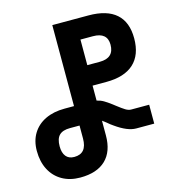

<svg xmlns="http://www.w3.org/2000/svg" viewBox="-110 -815 820 917"><g transform="rotate(-15 300.0 -356.0)"><path d="M6 -163.5Q6 -213 28.2 -249.2Q50.5 -285.5 91 -305Q131.5 -324.5 186 -324.5H233V-725H412Q502.5 -725 548.5 -684.2Q594.5 -643.5 594.5 -563Q594.5 -481 548 -438.5Q501.5 -396 412 -396H344V-322Q362.5 -318 377.5 -309.2Q392.5 -300.5 413 -285L426.5 -274.5Q451 -255.5 465.2 -246.8Q479.5 -238 492.5 -238H581.5V-144.5H492.5Q449.5 -144.5 391 -186.5Q377.5 -195.5 364.5 -207Q359.5 -211 354 -215.2Q348.5 -219.5 344 -222.5V-150Q344 -70.5 300.5 -28.8Q257 13 174.5 13Q123.5 13 85.5 -8.8Q47.5 -30.5 26.8 -70.2Q6 -110 6 -163.5ZM234.5 -164V-228H187Q151 -228 134 -211Q117 -194 117 -156.5Q117 -124.5 131 -107Q145 -89.5 172 -89.5Q234.5 -89.5 234.5 -164ZM477.5 -563Q477.5 -623.5 406.5 -623.5H345V-497H406.5Q477.5 -497 477.5 -563Z"/></g></svg>

Font: JuliaMono ExtraBold
Style: Regular
Weight: 800
Monospace: yes
Designer: cormullion
Foundry: corm
Version: Version 0.055; ttfautohint (v1.8.4)